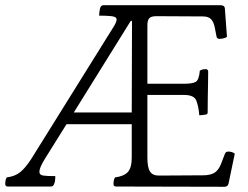

<svg xmlns="http://www.w3.org/2000/svg" viewBox="-20 -795 950 736"><path d="M10 -80Q0 -80 0 -90Q0 -94 1 -101.5Q2 -109 6 -115Q38 -119 58 -135.5Q78 -152 100 -186L414 -690Q427 -710 427 -720Q427 -731 407.5 -733Q388 -735 365 -735Q362 -735 360 -735Q360 -740 361 -748Q362 -756 363 -761Q366 -772 370.5 -773.5Q375 -775 376 -775H825Q841 -775 842 -763L850 -654Q846 -650 836.5 -648Q827 -646 821 -646Q812 -646 810 -655L804 -686Q800 -709 790 -720.5Q780 -732 758 -732L580 -733Q560 -733 552.5 -725.5Q545 -718 545 -697V-474H686Q720 -474 731.5 -482Q743 -490 746 -524Q752 -528 758 -529Q764 -530 768 -530Q778 -530 778 -520Q778 -504 777.5 -476.5Q777 -449 776.5 -419Q776 -389 776 -364Q776 -357 769 -356Q764 -355 756.5 -354Q749 -353 744 -353Q741 -388 732.5 -409.5Q724 -431 686 -431H545V-191Q545 -153 555 -137.5Q565 -122 588 -122L758 -123Q787 -123 802.5 -133Q818 -143 827 -166L842 -205Q845 -214 855 -214Q870 -214 880 -206L856 -91Q853 -79 840 -79L425 -80Q415 -80 415 -90Q415 -94 416 -101.5Q417 -109 421 -115Q454 -119 469.5 -135Q485 -151 485 -191V-319H235L152 -186Q131 -152 131 -137Q131 -124 146 -122Q161 -120 183 -120Q189 -120 192 -120Q192 -115 191.5 -107Q191 -99 189 -94Q186 -84 182 -82Q178 -80 176 -80ZM263 -364H485L486 -711Q486 -715 484 -715.5Q482 -716 480 -713Z"/></svg>

Font: Gowun Batang
Style: Regular
Weight: 400
Designer: Yanghee Ryu
Foundry: Yanghee Ryu
Version: Version 2.000